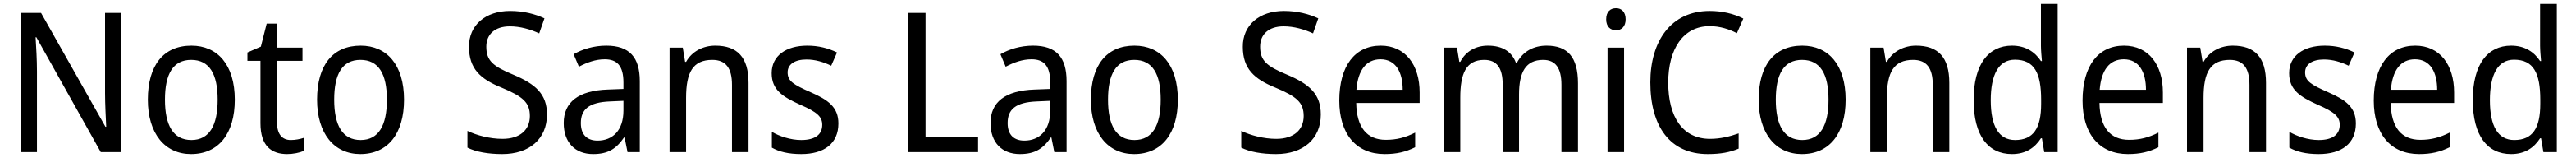

<svg xmlns="http://www.w3.org/2000/svg" viewBox="-20 -780 13241 810"><path d="M602 0V-714H520V-302C520 -247 524 -172 526 -130H522L191 -714H88V0H170V-413C170 -475 166 -539 163 -589H167L498 0Z M1187 -269C1187 -448 1098 -546 964 -546C821 -546 740 -446 740 -269C740 -95 828 10 962 10C1104 10 1187 -95 1187 -269ZM828 -269C828 -400 869 -473 963 -473C1057 -473 1099 -400 1099 -269C1099 -138 1057 -62 964 -62C870 -62 828 -138 828 -269Z M1475 -62C1430 -62 1404 -92 1404 -153V-468H1535V-536H1404V-659H1351L1321 -541L1252 -511V-468H1319V-148C1319 -30 1377 10 1456 10C1487 10 1521 3 1541 -6V-73C1524 -67 1498 -62 1475 -62Z M2057 -269C2057 -448 1968 -546 1834 -546C1691 -546 1610 -446 1610 -269C1610 -95 1698 10 1832 10C1974 10 2057 -95 2057 -269ZM1698 -269C1698 -400 1739 -473 1833 -473C1927 -473 1969 -400 1969 -269C1969 -138 1927 -62 1834 -62C1740 -62 1698 -138 1698 -269Z M2792 -193C2792 -298 2733 -349 2619 -397C2515 -440 2480 -468 2480 -541C2480 -602 2522 -645 2601 -645C2654 -645 2706 -630 2752 -609L2779 -686C2732 -708 2672 -724 2602 -724C2477 -724 2390 -652 2391 -540C2391 -428 2449 -375 2558 -331C2669 -285 2704 -254 2704 -185C2704 -116 2655 -68 2563 -68C2499 -68 2430 -86 2383 -109V-23C2427 -1 2490 10 2562 10C2702 10 2792 -68 2792 -193Z M3097 -546C3033 -546 2974 -528 2929 -502L2956 -438C2998 -460 3042 -476 3089 -476C3152 -476 3185 -443 3185 -357V-324L3105 -321C2953 -316 2878 -256 2878 -149C2878 -49 2937 10 3029 10C3106 10 3148 -17 3188 -75H3191L3206 0H3269V-364C3269 -486 3216 -546 3097 -546ZM3117 -260 3185 -263V-213C3185 -111 3129 -59 3052 -59C3000 -59 2966 -87 2966 -149C2966 -218 3006 -256 3117 -260Z M3657 -546C3596 -546 3538 -518 3507 -463H3502L3490 -536H3422V0H3507V-278C3507 -408 3541 -473 3642 -473C3712 -473 3743 -430 3743 -345V0H3828V-355C3828 -487 3770 -546 3657 -546Z M4290 -147C4290 -231 4237 -268 4148 -307C4059 -346 4029 -364 4029 -409C4029 -449 4064 -475 4126 -475C4171 -475 4214 -462 4253 -443L4283 -511C4238 -533 4188 -546 4130 -546C4021 -546 3947 -494 3947 -405C3947 -319 4003 -284 4094 -243C4182 -205 4207 -181 4207 -140C4207 -92 4173 -62 4099 -62C4043 -62 3985 -82 3948 -104V-23C3985 -2 4033 10 4099 10C4217 10 4290 -44 4290 -147Z M4650 0H5008V-79H4738V-714H4650Z M5291 -546C5227 -546 5168 -528 5123 -502L5150 -438C5192 -460 5236 -476 5283 -476C5346 -476 5379 -443 5379 -357V-324L5299 -321C5147 -316 5072 -256 5072 -149C5072 -49 5131 10 5223 10C5300 10 5342 -17 5382 -75H5385L5400 0H5463V-364C5463 -486 5410 -546 5291 -546ZM5311 -260 5379 -263V-213C5379 -111 5323 -59 5246 -59C5194 -59 5160 -87 5160 -149C5160 -218 5200 -256 5311 -260Z M6035 -269C6035 -448 5946 -546 5812 -546C5669 -546 5588 -446 5588 -269C5588 -95 5676 10 5810 10C5952 10 6035 -95 6035 -269ZM5676 -269C5676 -400 5717 -473 5811 -473C5905 -473 5947 -400 5947 -269C5947 -138 5905 -62 5812 -62C5718 -62 5676 -138 5676 -269Z M6770 -193C6770 -298 6711 -349 6597 -397C6493 -440 6458 -468 6458 -541C6458 -602 6500 -645 6579 -645C6632 -645 6684 -630 6730 -609L6757 -686C6710 -708 6650 -724 6580 -724C6455 -724 6368 -652 6369 -540C6369 -428 6427 -375 6536 -331C6647 -285 6682 -254 6682 -185C6682 -116 6633 -68 6541 -68C6477 -68 6408 -86 6361 -109V-23C6405 -1 6468 10 6540 10C6680 10 6770 -68 6770 -193Z M7078 -546C6946 -546 6865 -443 6865 -264C6865 -94 6951 10 7098 10C7161 10 7206 -1 7255 -25V-100C7205 -75 7161 -63 7104 -63C7007 -63 6954 -127 6952 -252H7278V-306C7278 -447 7205 -546 7078 -546ZM7077 -476C7156 -476 7191 -409 7191 -320H6953C6961 -421 7004 -476 7077 -476Z M7931 -546C7865 -546 7810 -518 7778 -458H7773C7752 -515 7704 -546 7629 -546C7569 -546 7516 -519 7487 -463H7482L7470 -536H7402V0H7487V-279C7487 -400 7515 -473 7610 -473C7674 -473 7705 -433 7705 -346V0H7789V-296C7789 -411 7824 -473 7913 -473C7976 -473 8007 -432 8007 -345V0H8092V-353C8092 -487 8039 -546 7931 -546Z M8288 -738C8258 -738 8237 -720 8237 -681C8237 -644 8258 -625 8288 -625C8316 -625 8337 -644 8337 -681C8337 -719 8316 -738 8288 -738ZM8329 -536H8244V0H8329Z M8769 -646C8823 -646 8870 -630 8909 -610L8942 -685C8893 -710 8833 -724 8769 -724C8570 -724 8464 -569 8464 -358C8464 -131 8566 10 8759 10C8826 10 8873 1 8918 -18V-96C8872 -80 8824 -68 8771 -68C8631 -68 8556 -179 8556 -357C8556 -527 8632 -646 8769 -646Z M9468 -269C9468 -448 9379 -546 9245 -546C9102 -546 9021 -446 9021 -269C9021 -95 9109 10 9243 10C9385 10 9468 -95 9468 -269ZM9109 -269C9109 -400 9150 -473 9244 -473C9338 -473 9380 -400 9380 -269C9380 -138 9338 -62 9245 -62C9151 -62 9109 -138 9109 -269Z M9830 -546C9769 -546 9711 -518 9680 -463H9675L9663 -536H9595V0H9680V-278C9680 -408 9714 -473 9815 -473C9885 -473 9916 -430 9916 -345V0H10001V-355C10001 -487 9943 -546 9830 -546Z M10323 10C10395 10 10441 -23 10472 -71H10477L10489 0H10558V-760H10472V-545C10472 -524 10475 -489 10477 -467H10472C10441 -514 10393 -546 10323 -546C10202 -546 10126 -450 10126 -267C10126 -84 10201 10 10323 10ZM10339 -62C10255 -62 10214 -134 10214 -266C10214 -396 10254 -474 10338 -474C10439 -474 10473 -404 10473 -269V-248C10473 -123 10434 -62 10339 -62Z M10899 -546C10767 -546 10686 -443 10686 -264C10686 -94 10772 10 10919 10C10982 10 11027 -1 11076 -25V-100C11026 -75 10982 -63 10925 -63C10828 -63 10775 -127 10773 -252H11099V-306C11099 -447 11026 -546 10899 -546ZM10898 -476C10977 -476 11012 -409 11012 -320H10774C10782 -421 10825 -476 10898 -476Z M11458 -546C11397 -546 11339 -518 11308 -463H11303L11291 -536H11223V0H11308V-278C11308 -408 11342 -473 11443 -473C11513 -473 11544 -430 11544 -345V0H11629V-355C11629 -487 11571 -546 11458 -546Z M12091 -147C12091 -231 12038 -268 11949 -307C11860 -346 11830 -364 11830 -409C11830 -449 11865 -475 11927 -475C11972 -475 12015 -462 12054 -443L12084 -511C12039 -533 11989 -546 11931 -546C11822 -546 11748 -494 11748 -405C11748 -319 11804 -284 11895 -243C11983 -205 12008 -181 12008 -140C12008 -92 11974 -62 11900 -62C11844 -62 11786 -82 11749 -104V-23C11786 -2 11834 10 11900 10C12018 10 12091 -44 12091 -147Z M12396 -546C12264 -546 12183 -443 12183 -264C12183 -94 12269 10 12416 10C12479 10 12524 -1 12573 -25V-100C12523 -75 12479 -63 12422 -63C12325 -63 12272 -127 12270 -252H12596V-306C12596 -447 12523 -546 12396 -546ZM12395 -476C12474 -476 12509 -409 12509 -320H12271C12279 -421 12322 -476 12395 -476Z M12889 10C12961 10 13007 -23 13038 -71H13043L13055 0H13124V-760H13038V-545C13038 -524 13041 -489 13043 -467H13038C13007 -514 12959 -546 12889 -546C12768 -546 12692 -450 12692 -267C12692 -84 12767 10 12889 10ZM12905 -62C12821 -62 12780 -134 12780 -266C12780 -396 12820 -474 12904 -474C13005 -474 13039 -404 13039 -269V-248C13039 -123 13000 -62 12905 -62Z"/></svg>

Font: Noto Sans Lao SemiCondensed
Style: Regular
Weight: 400
Width: 4
Designer: Monotype Design Team
Foundry: Monotype Imaging Inc.
Version: Version 2.003